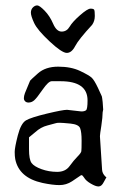

<svg xmlns="http://www.w3.org/2000/svg" viewBox="-20 -670 435 695"><path d="M313.5 -580.1Q264.6 -527.3 252 -502.9Q239.3 -478.5 221.7 -478.5Q204.1 -478.5 159.7 -520Q115.2 -561.5 103.5 -586.9Q91.8 -612.3 91.8 -624Q91.8 -635.7 99.1 -643.1Q106.4 -650.4 114.7 -650.4Q123 -650.4 141.6 -631.3Q160.2 -612.3 172.4 -584Q184.6 -555.7 203.1 -555.7Q221.7 -555.7 231.9 -573.2Q242.2 -590.8 269.5 -614.7Q296.9 -638.7 307.6 -638.7Q318.4 -638.7 320.8 -634.8Q323.2 -630.9 323.2 -612.3Q323.2 -593.8 313.5 -580.1ZM296.9 -306.6Q296.9 -376 199.2 -376Q199.2 -376 167 -376Q155.3 -376 134.3 -345.7Q113.3 -315.4 104 -307.1Q94.7 -298.8 83 -298.8Q73.2 -298.8 68.4 -306.6Q66.4 -309.6 66.4 -314.5Q66.4 -322.3 70.3 -333Q86.9 -374 88.9 -377.9Q89.8 -379.9 117.2 -404.3Q144.5 -428.7 190.9 -428.7Q237.3 -428.7 270 -413.1Q302.7 -397.5 312 -388.7Q321.3 -379.9 334.5 -352.1Q347.7 -324.2 348.6 -321.3Q349.6 -318.4 351.6 -300.8Q353.5 -277.3 353.5 -273.4Q352.5 -268.6 351.6 -263.7Q351.6 -247.1 346.7 -213.9Q341.8 -183.6 341.8 -177.7Q341.8 -176.8 341.8 -175.8L349.6 -54.7Q350.6 -42 361.3 -31.2L365.2 -28.3L355.5 -10.7Q347.7 4.9 336.9 4.9Q336.9 4.9 335.9 4.9Q326.2 4.9 308.6 -5.4Q291 -15.6 284.2 -27.3Q279.3 -35.2 275.4 -36.1Q271.5 -35.2 269.5 -33.2Q261.7 -27.3 240.7 -13.7Q219.7 0 195.3 0Q170.9 0 133.8 -7.8Q48.8 -26.4 35.2 -93.8Q33.2 -104.5 33.2 -120.1Q33.2 -135.7 44.4 -179.7Q55.7 -223.6 74.2 -234.4Q92.8 -245.1 149.9 -258.8Q207 -272.5 222.7 -272.5L274.4 -266.6Q286.1 -266.6 291.5 -271Q296.9 -275.4 296.9 -306.6ZM107.4 -191.4 85 -172.9V-129.9Q85 -92.8 94.2 -80.1Q103.5 -67.4 130.4 -57.6Q157.2 -47.9 187 -47.9Q216.8 -47.9 231.9 -68.8Q247.1 -89.8 260.3 -103Q273.4 -116.2 274.4 -122.6Q275.4 -128.9 275.4 -160.6Q275.4 -192.4 270 -206.1Q264.6 -219.7 234.9 -222.7Q205.1 -225.6 195.3 -225.6Q185.5 -225.6 180.2 -223.6Q174.8 -221.7 151.4 -215.8Q127.9 -210 107.4 -191.4Z"/></svg>

Font: Drukaatie burti
Style: Light
Weight: 300
Version: Version 0.14